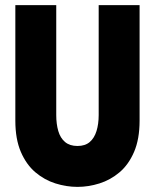

<svg xmlns="http://www.w3.org/2000/svg" viewBox="-20 -720 606 751"><path d="M526 -248V-700H366V-270Q366 -235 357.5 -207.5Q349 -180 331 -164.5Q313 -149 283 -149Q253 -149 234.5 -164.5Q216 -180 208 -207.5Q200 -235 200 -270V-700H40V-248Q40 -176 61.5 -126Q83 -76 118.5 -46Q154 -16 197 -2.5Q240 11 283 11Q326 11 369 -2.5Q412 -16 447.5 -46Q483 -76 504.5 -126Q526 -176 526 -248Z"/></svg>

Font: Phudu Light
Style: Bold
Weight: 700
Version: Version 1.005;gftools[0.9.23]